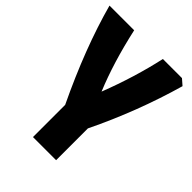

<svg xmlns="http://www.w3.org/2000/svg" viewBox="-226 -654 974 974"><g transform="rotate(45 260.5 -167.0)"><path d="M265 -203Q332 -376 368 -540H505L536 -513Q464 -261 348 -22V206H182V-25Q50 -301 -15 -540H162Q204 -350 265 -203Z"/></g></svg>

Font: Repo
Style: ExtraBold
Weight: 800
Designer: Stefan Peev
Foundry: Context Ltd
Version: Version 001.000